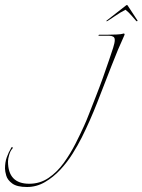

<svg xmlns="http://www.w3.org/2000/svg" viewBox="-349 -464 570 768"><path d="M-241 284Q-281 284 -300 270Q-319 256 -324 238.5Q-329 221 -329 210Q-329 185 -322 165.5Q-315 146 -305 129Q-302 122 -299.5 124.5Q-297 127 -299 130Q-307 138 -312 154.5Q-317 171 -317 182Q-317 271 -232 271Q-189 271 -154.5 247.5Q-120 224 -93.5 187Q-67 150 -47 110.5Q-27 71 -13 40Q-5 23 7 -8Q19 -39 34 -77Q49 -115 63 -154Q77 -193 88 -226Q97 -252 103.5 -272.5Q110 -293 110 -303V-305Q110 -314 103.5 -317.5Q97 -321 88 -321H47Q44 -321 45 -323Q46 -325 48 -325Q56 -325 76.5 -325Q97 -325 117 -326Q137 -327 142 -329Q143 -329 143.5 -329.5Q144 -330 145 -330Q152 -330 148 -322Q123 -268 96 -198Q69 -128 40 -54Q11 20 -22 86Q-37 116 -58.5 150.5Q-80 185 -108 215Q-136 245 -169.5 264.5Q-203 284 -241 284ZM81 -380Q77 -378 76.5 -379.5Q76 -381 78 -382L156 -443Q159 -445 161 -443L201 -382Q202 -381 200 -379.5Q198 -378 196 -380Q192 -384 179 -399.5Q166 -415 153 -425Q133 -415 110.5 -399.5Q88 -384 81 -380Z"/></svg>

Font: Explora
Style: Regular
Weight: 400
Designer: Robert E. Leuschke
Foundry: Robert E. Leuschke
Version: Version 1.010